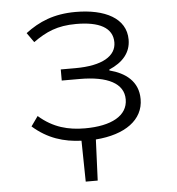

<svg xmlns="http://www.w3.org/2000/svg" viewBox="-54 -627 808 878"><g transform="rotate(-5 350.0 -187.5)"><path d="M587 -153C587 -235 529 -277 456 -296V-300C519 -327 556 -369 556 -429C556 -527 460 -576 325 -576C225 -576 156 -546 94 -499L125 -455C184 -497 236 -521 323 -521C428 -521 490 -490 490 -422C490 -360 427 -320 302 -320H235V-269H317C446 -269 519 -231 519 -158C519 -83 444 -42 322 -42C247 -42 177 -59 111 -117L79 -72C147 -12 221 10 301 13L304 201H359L367 13C502 3 587 -58 587 -153Z"/></g></svg>

Font: Kawkab Mono Light
Style: Regular
Weight: 300
Monospace: yes
Designer: Abdullah Arif
Foundry: Abdullah Arif
Version: Version 1.000;PS 000.500;hotconv 1.0.88;makeotf.lib2.5.64775